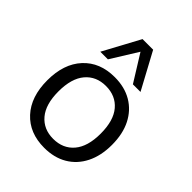

<svg xmlns="http://www.w3.org/2000/svg" viewBox="-214 -872 999 999"><g transform="rotate(45 285.5 -372.0)"><path d="M48 0ZM285 9Q176 9 112 -60.5Q48 -130 48 -251Q48 -372 112 -441.5Q176 -511 285 -511Q358 -511 411.5 -479.5Q465 -448 494.5 -390Q524 -332 524 -251Q524 -171 494.5 -112.5Q465 -54 411.5 -22.5Q358 9 285 9ZM285 -57Q357 -57 399 -106.5Q441 -156 441 -251Q441 -347 399 -396.5Q357 -446 285 -446Q214 -446 172 -396.5Q130 -347 130 -251Q130 -156 172 -106.5Q214 -57 285 -57ZM138 -551 247 -753H325L434 -551H378L286 -699L194 -551Z"/></g></svg>

Font: Winston
Style: Regular
Weight: 400
Designer: Original fonts by Vernon Adams / Changes by Cristiano Sobral
Foundry: Original fonts by Vernon Adams / Changes by Cristiano Sobral
Version: Version 2.503;July 17, 2020;FontCreator 13.0.0.2655 64-bit